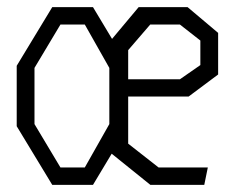

<svg xmlns="http://www.w3.org/2000/svg" viewBox="-20 -520 660 540"><path d="M507.5 -500 593.5 -427.5V-310.5L510.5 -248.5H314V-297H486L543.5 -337V-406L486 -451H402.5L340.5 -379V-116L426 -49H564.5L554.5 0H403L287.5 -93V-401.5L370 -500ZM27 -165V-335L127 -500H241.5L340.5 -335V-165L241.5 0H127ZM218.5 -49 287.5 -171V-329L218.5 -451H150L77 -329V-171L150 -49Z"/></svg>

Font: Monaspace Krypton Var ExLight
Style: Regular
Weight: 200
Designer: Riley Cran and the Lettermatic Team
Version: Version 1.200 (Monaspace Krypton Var)